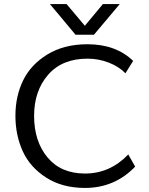

<svg xmlns="http://www.w3.org/2000/svg" viewBox="-20 -911 733 946"><path d="M352 -740 226 -891H308L398 -784L487 -891H570L443 -740ZM612 -150 646 -90Q545 15 399 15Q287 15 207.5 -36Q128 -87 92 -166Q56 -245 56 -341Q56 -437 94 -515Q132 -593 214 -643Q296 -693 411 -693Q551 -693 636 -611L598 -550Q566 -583 516 -602.5Q466 -622 411 -622Q286 -622 217 -542.5Q148 -463 148 -340Q148 -215 214 -135.5Q280 -56 399 -56Q522 -56 612 -150Z"/></svg>

Font: Martel Sans
Style: Regular
Weight: 400
Designer: Dan Reynolds and Mathieu Réguer
Foundry: Dan Reynolds and Mathieu Réguer
Version: Version 1.001;PS 001.001;hotconv 1.0.70;makeotf.lib2.5.58329